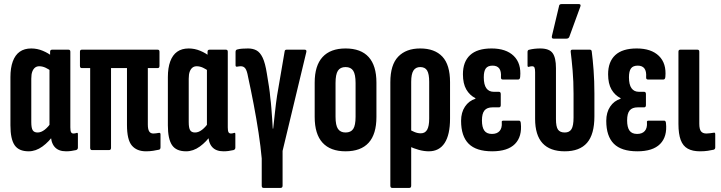

<svg xmlns="http://www.w3.org/2000/svg" viewBox="-20 -734 3527 939"><path d="M120 6Q72 6 51.5 -24Q31 -54 31 -121V-357Q31 -402 42.5 -433.5Q54 -465 76.5 -481Q99 -497 133 -497Q162 -497 189.5 -485.5Q217 -474 236 -458L233 -384Q218 -396 202.5 -403Q187 -410 172 -410Q160 -410 151.5 -403.5Q143 -397 138 -384Q133 -371 133 -349V-137Q133 -108 140 -97Q147 -86 164 -86Q181 -86 198.5 -99.5Q216 -113 231 -136L245 -78Q220 -41 187.5 -17.5Q155 6 120 6ZM303 6Q228 6 228 -82V-99L222 -106V-418L225 -443V-481Q225 -491 235 -491H315Q324 -491 324 -481V-111Q324 -94 327.5 -87.5Q331 -81 340 -81Q344 -81 348 -82Q352 -83 355 -84Q361 -86 361 -78V-12Q361 -3 352 0Q327 6 303 6Z M694 6Q649 6 625 -22Q601 -50 601 -123V-401H523V-11Q523 0 513 0H430Q421 0 421 -11V-401H380Q371 -401 371 -412V-481Q371 -491 380 -491H751Q760 -491 760 -481V-412Q760 -401 751 -401H703V-125Q703 -102 709.5 -91.5Q716 -81 730 -81Q737 -81 743 -82Q749 -83 756 -84Q765 -86 765 -77V-14Q765 -4 758 -2Q745 1 728.5 3.5Q712 6 694 6Z M890 6Q842 6 821.5 -24Q801 -54 801 -121V-357Q801 -402 812.5 -433.5Q824 -465 846.5 -481Q869 -497 903 -497Q932 -497 959.5 -485.5Q987 -474 1006 -458L1003 -384Q988 -396 972.5 -403Q957 -410 942 -410Q930 -410 921.5 -403.5Q913 -397 908 -384Q903 -371 903 -349V-137Q903 -108 910 -97Q917 -86 934 -86Q951 -86 968.5 -99.5Q986 -113 1001 -136L1015 -78Q990 -41 957.5 -17.5Q925 6 890 6ZM1073 6Q998 6 998 -82V-99L992 -106V-418L995 -443V-481Q995 -491 1005 -491H1085Q1094 -491 1094 -481V-111Q1094 -94 1097.5 -87.5Q1101 -81 1110 -81Q1114 -81 1118 -82Q1122 -83 1125 -84Q1131 -86 1131 -78V-12Q1131 -3 1122 0Q1097 6 1073 6Z M1269 185Q1260 185 1260 174V41Q1255 -16 1244.5 -85Q1234 -154 1220.5 -224.5Q1207 -295 1193 -359Q1188 -388 1180 -399Q1172 -410 1158 -410Q1150 -410 1140 -408Q1136 -407 1134 -409Q1132 -411 1132 -415V-480Q1132 -490 1140 -492Q1151 -495 1164 -496Q1177 -497 1193 -497Q1217 -497 1234.5 -487.5Q1252 -478 1264.5 -452Q1277 -426 1285 -375Q1291 -339 1295.5 -310Q1300 -281 1302 -255Q1305 -234 1307 -207Q1309 -180 1311 -153.5Q1313 -127 1314 -105H1316Q1318 -121 1320 -141Q1322 -161 1324.5 -182.5Q1327 -204 1329.5 -226Q1332 -248 1335 -266L1372 -482Q1373 -491 1381 -491H1470Q1481 -491 1478 -479L1362 4V174Q1362 185 1352 185Z M1670 6Q1596 6 1557.5 -36Q1519 -78 1519 -162V-330Q1519 -413 1557.5 -455Q1596 -497 1670 -497Q1745 -497 1783 -455Q1821 -413 1821 -330V-162Q1821 -78 1783 -36Q1745 6 1670 6ZM1670 -86Q1696 -86 1707.5 -103.5Q1719 -121 1719 -163V-328Q1719 -370 1707.5 -388Q1696 -406 1670 -406Q1644 -406 1632.5 -388Q1621 -370 1621 -328V-163Q1621 -121 1633 -103.5Q1645 -86 1670 -86Z M1898 185Q1889 185 1889 174V-332Q1889 -417 1927.5 -457Q1966 -497 2035 -497Q2106 -497 2143.5 -457Q2181 -417 2181 -332V-154Q2181 -75 2154.5 -34.5Q2128 6 2077 6Q2054 6 2028.5 -1Q2003 -8 1978 -20V-102Q1992 -95 2007 -88.5Q2022 -82 2038 -82Q2059 -82 2069 -99.5Q2079 -117 2079 -154V-334Q2079 -372 2069 -389Q2059 -406 2035 -406Q2013 -406 2002 -389Q1991 -372 1991 -334V174Q1991 185 1982 185Z M2387 6Q2309 6 2272 -31Q2235 -68 2235 -143Q2235 -184 2254 -212.5Q2273 -241 2305 -251V-254Q2277 -268 2260.5 -296.5Q2244 -325 2244 -371Q2244 -432 2279 -464.5Q2314 -497 2384 -497Q2455 -497 2492.5 -460.5Q2530 -424 2524 -358Q2523 -345 2514 -345H2439Q2429 -345 2430 -357Q2434 -413 2389 -413Q2366 -413 2356 -399.5Q2346 -386 2346 -356Q2346 -320 2358.5 -302.5Q2371 -285 2395 -285H2420Q2429 -285 2429 -274V-220Q2429 -209 2420 -209H2389Q2362 -209 2349.5 -194Q2337 -179 2337 -145Q2337 -112 2348.5 -95.5Q2360 -79 2386 -79Q2411 -79 2423.5 -93.5Q2436 -108 2434 -135Q2432 -144 2442 -144H2518Q2526 -144 2527 -132Q2534 -66 2498.5 -30Q2463 6 2387 6Z M2742 6Q2670 6 2633.5 -33.5Q2597 -73 2597 -153V-381Q2597 -397 2594 -403.5Q2591 -410 2582 -410Q2577 -410 2573 -409Q2569 -408 2566 -407Q2560 -406 2560 -413V-480Q2560 -490 2569 -491Q2581 -494 2594.5 -495.5Q2608 -497 2622 -497Q2666 -497 2682.5 -474.5Q2699 -452 2699 -401V-152Q2699 -114 2709 -100Q2719 -86 2742 -86Q2765 -86 2775 -102.5Q2785 -119 2785 -159V-275Q2785 -337 2780.5 -389Q2776 -441 2771 -481Q2770 -491 2779 -491H2865Q2873 -491 2874 -482Q2879 -444 2883 -391Q2887 -338 2887 -276V-165Q2887 -77 2851 -35.5Q2815 6 2742 6ZM2687 -545Q2677 -545 2679 -557L2714 -704Q2715 -714 2726 -714H2811Q2823 -714 2818 -701L2764 -553Q2760 -545 2750 -545Z M3097 6Q3019 6 2982 -31Q2945 -68 2945 -143Q2945 -184 2964 -212.5Q2983 -241 3015 -251V-254Q2987 -268 2970.5 -296.5Q2954 -325 2954 -371Q2954 -432 2989 -464.5Q3024 -497 3094 -497Q3165 -497 3202.5 -460.5Q3240 -424 3234 -358Q3233 -345 3224 -345H3149Q3139 -345 3140 -357Q3144 -413 3099 -413Q3076 -413 3066 -399.5Q3056 -386 3056 -356Q3056 -320 3068.5 -302.5Q3081 -285 3105 -285H3130Q3139 -285 3139 -274V-220Q3139 -209 3130 -209H3099Q3072 -209 3059.5 -194Q3047 -179 3047 -145Q3047 -112 3058.5 -95.5Q3070 -79 3096 -79Q3121 -79 3133.5 -93.5Q3146 -108 3144 -135Q3142 -144 3152 -144H3228Q3236 -144 3237 -132Q3244 -66 3208.5 -30Q3173 6 3097 6Z M3403 6Q3367 6 3343.5 -7Q3320 -20 3309 -49.5Q3298 -79 3298 -128V-481Q3298 -491 3307 -491H3391Q3400 -491 3400 -481V-129Q3400 -102 3408.5 -91.5Q3417 -81 3435 -81Q3444 -81 3453.5 -82.5Q3463 -84 3471 -85Q3478 -87 3478 -77V-13Q3478 -5 3471 -2Q3458 1 3441.5 3.5Q3425 6 3403 6Z"/></svg>

Font: Sofia Sans Extra Condensed
Style: Bold
Weight: 700
Designer: Botio Nikoltchev, Ani Petrova
Foundry: lettersoup
Version: Version 4.101